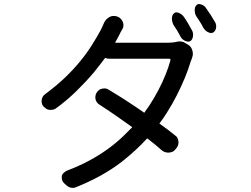

<svg xmlns="http://www.w3.org/2000/svg" viewBox="-20 -862 1240 948"><path d="M466 -415Q474 -423 489.5 -425Q505 -427 515 -420Q557 -395 600.5 -367Q644 -339 687 -309Q690 -307 692 -305Q704 -321 716 -339Q741 -377 761.5 -416Q782 -455 797.5 -493.5Q813 -532 822 -566Q822 -568 820.5 -570Q819 -572 817 -572H519Q508 -572 499 -576Q473 -541 443 -504Q404 -458 357 -412Q310 -366 255 -326Q246 -320 231 -319.5Q216 -319 207 -326L201 -331Q192 -337 188.5 -346Q185 -355 185.5 -365Q186 -375 190.5 -383.5Q195 -392 204 -398Q257 -437 299.5 -477.5Q342 -518 375.5 -559Q409 -600 433.5 -639Q458 -678 476 -711Q480 -719 485 -729.5Q490 -740 495 -752Q499 -760 505.5 -766.5Q512 -773 519.5 -777.5Q527 -782 536.5 -783Q546 -784 553 -782L560 -780Q569 -777 576 -769.5Q583 -762 586.5 -753.5Q590 -745 589.5 -735Q589 -725 583 -716Q580 -711 578 -707.5Q576 -704 574 -700Q572 -696 570 -691.5Q568 -687 564 -680Q556 -666 548 -651H805Q820 -651 834 -652.5Q848 -654 859 -657Q865 -658 874 -657Q883 -656 889 -653L912 -639Q925 -630 930 -612Q935 -594 929 -579Q928 -576 928 -575.5Q928 -575 927.5 -573.5Q927 -572 926 -569.5Q925 -567 922 -560Q911 -522 893.5 -479.5Q876 -437 853.5 -392.5Q831 -348 803 -304Q786 -277 767 -252Q769 -251 770 -250Q811 -221 845 -193Q852 -189 856 -181Q860 -173 861 -164.5Q862 -156 860 -148Q858 -140 853 -133L844 -122Q838 -115 830 -112Q822 -109 813.5 -108.5Q805 -108 796.5 -110.5Q788 -113 781 -118Q750 -146 712 -175Q709 -177 707 -179Q652 -119 581 -63Q485 11 351 64Q343 67 331.5 65Q320 63 313 57L300 46Q290 37 287 27.5Q284 18 285 9Q286 0 293.5 -7.5Q301 -15 312 -20Q370 -42 419.5 -68.5Q469 -95 512 -126Q555 -157 592 -193Q613 -213 633 -234L551 -292Q509 -321 470 -346Q462 -351 457 -359Q452 -367 451 -376Q450 -385 452.5 -394Q455 -403 461 -410ZM845 -800Q853 -803 866 -797Q879 -791 887 -780Q897 -766 908 -747.5Q919 -729 928 -712Q932 -705 933 -696.5Q934 -688 932.5 -680.5Q931 -673 927.5 -667Q924 -661 918 -658Q907 -654 892.5 -661Q878 -668 871 -682Q864 -696 854.5 -711.5Q845 -727 836 -740Q832 -749 830 -758Q828 -767 829 -775.5Q830 -784 834 -790.5Q838 -797 845 -800ZM956 -841Q965 -844 978.5 -838Q992 -832 998 -821Q1009 -806 1020.5 -788Q1032 -770 1041 -754Q1046 -747 1047 -738.5Q1048 -730 1046.5 -722.5Q1045 -715 1041 -709.5Q1037 -704 1032 -701Q1021 -696 1006.5 -703.5Q992 -711 984 -725Q977 -739 967.5 -754Q958 -769 949 -782Q944 -790 942.5 -799.5Q941 -809 941.5 -817Q942 -825 946 -831.5Q950 -838 956 -841Z"/></svg>

Font: Maple Mono NF CN
Style: Regular
Weight: 400
Monospace: yes
Designer: subframe7536
Version: Version 7.000